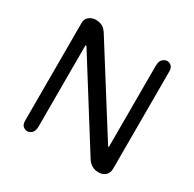

<svg xmlns="http://www.w3.org/2000/svg" viewBox="-155 -875 1053 1040"><g transform="rotate(30 371.5 -354.5)"><path d="M138 0Q124 0 112 -10Q100 -20 100 -45V-655Q100 -681 118 -695Q136 -709 160 -709Q180 -709 198 -701Q216 -693 232 -667L559 -148H564V-653Q564 -685 578 -697Q592 -709 605 -709Q619 -709 631 -699Q643 -689 643 -664V-58Q643 -29 625.5 -14.5Q608 0 585 0Q560 0 542 -10.5Q524 -21 512 -40L185 -561H179V-56Q179 -24 165.5 -12Q152 0 138 0Z"/></g></svg>

Font: Marmelad
Style: Regular
Weight: 400
Designer: Manvel Shmavonyan
Foundry: Cyreal
Version: Version 1.110; ttfautohint (v1.8.4.7-5d5b)